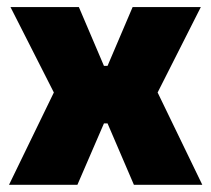

<svg xmlns="http://www.w3.org/2000/svg" viewBox="-20 -512 586 532"><path d="M5 0 141 -280V-232.5L9 -492.5H198.5L268 -329.5H278L347.5 -492.5H536.5L405 -232.5V-280L540.5 0H351L278 -170H268L194.5 0Z"/></svg>

Font: Anek Bangla Medium ExtraBold
Style: Regular
Weight: 800
Version: Version 1.003